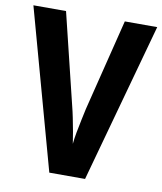

<svg xmlns="http://www.w3.org/2000/svg" viewBox="-81 -780 716 846"><g transform="rotate(10 277.0 -357.0)"><path d="M554 -714 357 0H197L0 -714H146L246 -304Q251 -285 257 -255.5Q263 -226 268.5 -195.5Q274 -165 277 -143Q279 -165 284.5 -195Q290 -225 296.5 -255Q303 -285 307 -304L409 -714Z"/></g></svg>

Font: Noto Sans Arabic Cond
Style: Bold
Weight: 700
Width: 3
Designer: Monotype Design Team, Nadine Chahine, Nizar Qandah and Khaled Hosny
Foundry: Monotype Imaging Inc.
Version: Version 2.012; ttfautohint (v1.8.4.7-5d5b)